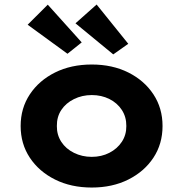

<svg xmlns="http://www.w3.org/2000/svg" viewBox="-20 -831 821 861"><path d="M391.5 10Q298.8 10 227 -25.8Q155.1 -61.6 113.9 -123.6Q72.6 -185.7 72.6 -265.9Q72.6 -346 113.9 -408.1Q155.1 -470.2 227 -506Q298.8 -541.7 391.5 -541.7Q483.8 -541.7 555.3 -506Q626.9 -470.2 667.9 -408.1Q708.9 -346 708.9 -265.9Q708.9 -185.7 667.9 -123.6Q626.9 -61.6 555.3 -25.8Q483.8 10 391.5 10ZM391.5 -127.6Q435 -127.6 470.3 -145.7Q505.6 -163.7 526.3 -195Q546.9 -226.4 546.5 -265.9Q546.9 -306.4 526.3 -338Q505.6 -369.6 470.3 -387.1Q435 -404.7 391.5 -404.7Q348 -404.7 311.6 -386.6Q275.2 -368.6 254.9 -337.8Q234.5 -307 235 -265.9Q234.5 -226.4 254.9 -195Q275.2 -163.7 311.6 -145.7Q348 -127.6 391.5 -127.6ZM487.9 -587.1 318.5 -726.4 413.3 -810.7 555.2 -634.6ZM282.6 -589.9 104 -720.1 194.2 -810.1 346.4 -640.9Z"/></svg>

Font: Lexend Exa
Style: Regular
Weight: 400
Designer: Bonnie Shaver-Troup, Thomas Jockin
Foundry: Lexend
Version: Version 1.007